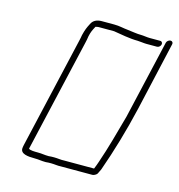

<svg xmlns="http://www.w3.org/2000/svg" viewBox="-96 -719 741 794"><g transform="rotate(15 274.5 -322.0)"><path d="M539 -630C532 -630 524 -624 522 -617L444 -279C424 -207 405 -135 382 -69C380 -61 373 -45 370 -37H242C228 -36 214 -39 199 -39C192 -39 184 -39 175 -38C156 -38 148 -41 128 -41C115 -41 94 -41 89 -47L201 -532C203 -541 205 -550 206 -559C210 -578 215 -588 223 -603C223 -604 224 -605 225 -605C230 -606 234 -607 237 -607H303C334 -602 373 -594 408 -594C417 -594 434 -591 445 -591H491C498 -591 505 -597 507 -604C509 -611 505 -618 498 -618H452C441 -618 425 -621 415 -621C395 -621 377 -625 357 -627C335 -629 320 -634 296 -634H243C223 -634 207 -627 199 -610C189 -591 185 -581 179 -557C178 -549 176 -541 174 -532L65 -59C64 -53 62 -47 62 -42C60 -17 92 -14 122 -14C142 -14 149 -11 170 -11C178 -12 186 -12 193 -12C207 -12 222 -9 235 -10H369C379 -10 391 -18 393 -28C395 -31 397 -35 400 -42C431 -129 459 -224 482 -323L549 -617C551 -624 546 -630 539 -630Z"/></g></svg>

Font: Electronic
Style: LtIt
Weight: 300
Version: Version 1.011